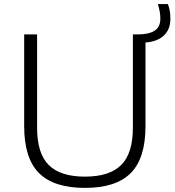

<svg xmlns="http://www.w3.org/2000/svg" viewBox="-20 -908 852 937"><path d="M394.5 9Q243 9 170.5 -63.2Q98 -135.5 98 -292V-740H161V-285Q161 -159 218 -102.5Q275 -46 394.5 -46Q514 -46 571.2 -102.5Q628.5 -159 628.5 -285V-740H652.5Q706 -740 734.2 -758Q762.5 -776 762.5 -817Q762.5 -837 759.2 -853.2Q756 -869.5 750.5 -888H799.5Q806 -870 808.8 -853.5Q811.5 -837 811.5 -815.5Q811.5 -765 780 -735Q748.5 -705 690 -700.5V-292Q690 -135.5 618 -63.2Q546 9 394.5 9Z"/></svg>

Font: Encode Sans Expanded Expanded Light
Style: Regular
Weight: 300
Width: 7
Designer: Multiple Designers
Foundry: Impallari Type
Version: Version 3.000; ttfautohint (v1.8.3) -l 8 -r 50 -G 200 -x 14 